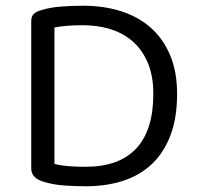

<svg xmlns="http://www.w3.org/2000/svg" viewBox="-20 -639 692 670"><path d="M515 -311Q515 -375 495.5 -420.5Q476 -466 442.5 -495Q409 -524 364.5 -537.5Q320 -551 269 -551Q237 -551 213.5 -549Q190 -547 170 -543V-67Q194 -61 221.5 -59Q249 -57 278 -57Q396 -57 455.5 -121Q515 -185 515 -311ZM598 -311Q598 -229 575.5 -168.5Q553 -108 511.5 -68Q470 -28 411 -8.5Q352 11 279 11Q247 11 207 8.5Q167 6 131 -5Q89 -18 89 -51V-565Q89 -581 97 -589.5Q105 -598 122 -603Q153 -613 192 -616Q231 -619 270 -619Q343 -619 403.5 -599.5Q464 -580 507 -541.5Q550 -503 574 -445.5Q598 -388 598 -311Z"/></svg>

Font: Baloo 2
Style: Regular
Weight: 400
Designer: Sarang Kulkarni and Ek Type
Foundry: Ek Type
Version: Version 1.640;hotconv 1.0.111;makeotfexe 2.5.65597; ttfautoh